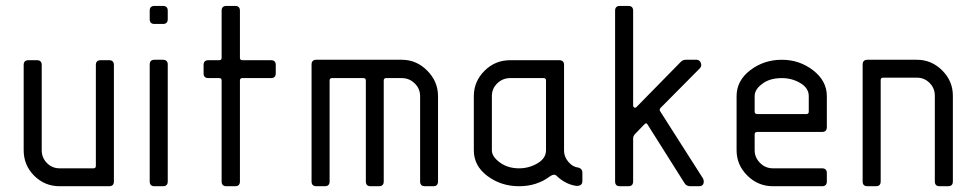

<svg xmlns="http://www.w3.org/2000/svg" viewBox="-20 -645 3382 665"><path d="M62 -124.5V-419.9Q62 -436.5 78.6 -436.5H107.9Q124.5 -436.5 124.5 -419.9V-124.5Q124.5 -98.6 142.6 -80.3Q160.6 -62 186.5 -62H303.7Q312 -62 312 -70.3V-419.9Q312 -436.5 328.6 -436.5H357.9Q374.5 -436.5 374.5 -419.9V-16.6Q374.5 0 357.9 0H186.5Q134.8 0 98.4 -36.4Q62 -72.8 62 -124.5Z M498.5 -16.6V-421.4Q498.5 -438 515.1 -438H544.4Q561 -438 561 -421.4V-16.6Q561 0 544.4 0H515.1Q498.5 0 498.5 -16.6ZM498.5 -578.6V-607.9Q498.5 -624.5 515.1 -624.5H544.4Q561 -624.5 561 -607.9V-578.6Q561 -562 544.4 -562H515.1Q498.5 -562 498.5 -578.6Z M747.6 -16.6V-366.2Q747.6 -374.5 739.3 -374.5H701.7Q685.1 -374.5 685.1 -391.1V-419.9Q685.1 -436.5 701.7 -436.5H739.3Q747.6 -436.5 747.6 -444.8V-607.9Q747.6 -624.5 764.2 -624.5H794.4Q811 -624.5 811 -607.9V-444.8Q811 -436.5 819.3 -436.5H918.5Q935.1 -436.5 935.1 -419.9V-391.1Q935.1 -374.5 918.5 -374.5H819.3Q811 -374.5 811 -366.2V-16.6Q811 0 794.4 0H764.2Q747.6 0 747.6 -16.6Z M1497.1 -312V-16.6Q1497.1 0 1480.5 0H1451.7Q1435.1 0 1435.1 -16.6V-312Q1435.1 -337.9 1416.3 -356.2Q1397.5 -374.5 1371.6 -374.5H1317.4Q1309.1 -374.5 1309.1 -366.2V-16.6Q1309.1 0 1292.5 0H1263.7Q1247.1 0 1247.1 -16.6V-366.2Q1247.1 -374.5 1238.8 -374.5H1129.9Q1121.6 -374.5 1121.6 -366.2V-16.6Q1121.6 0 1105 0H1075.7Q1059.1 0 1059.1 -16.6V-421.4Q1059.1 -438 1075.7 -438H1371.6Q1422.4 -438 1459.7 -400.4Q1497.1 -362.8 1497.1 -312Z M1933.6 -419.9V-122.6Q1933.6 -102.1 1948.7 -84.2Q1963.9 -66.4 1983.4 -64.5Q1997.1 -60.5 1997.1 -47.9V-17.6Q1997.1 -1 1977.1 -1Q1938.5 -6.3 1907.7 -36.1Q1899.4 -44.4 1884.8 -34.2Q1839.4 0 1777.8 0Q1715.8 0 1668.5 -35.2Q1621.1 -70.3 1621.1 -124.5V-312Q1621.1 -362.8 1658 -399.7Q1694.8 -436.5 1747.1 -436.5H1917Q1933.6 -436.5 1933.6 -419.9ZM1871.1 -124.5V-366.2Q1871.1 -374.5 1862.8 -374.5H1747.1Q1721.2 -374.5 1702.4 -356.4Q1683.6 -338.4 1683.6 -312V-124.5Q1683.6 -102.5 1711.2 -82.3Q1738.8 -62 1777.8 -62Q1812 -62 1841.6 -79.3Q1871.1 -96.7 1871.1 -124.5Z M2172.9 -607.9V-278.8Q2172.9 -274.9 2176.5 -272.7Q2180.2 -270.5 2184.1 -273.9L2337.9 -430.7Q2345.2 -438 2354.5 -438H2392.6Q2402.8 -438 2407.2 -427.5Q2411.6 -417 2404.3 -408.7L2267.1 -270.5Q2263.2 -265.1 2266.1 -260.3L2415.5 -25.9Q2417.5 -19.5 2417.5 -16.6Q2417.5 0 2400.9 0H2371.1Q2357.4 0 2351.1 -10.3L2222.7 -213.9Q2218.8 -221.2 2212.4 -214.8L2180.2 -181.6Q2172.9 -174.3 2172.9 -165V-16.6Q2172.9 0 2156.2 0H2127Q2110.4 0 2110.4 -16.6V-607.9Q2110.4 -624.5 2127 -624.5H2156.2Q2172.9 -624.5 2172.9 -607.9Z M2603 -250H2772.9Q2781.2 -250 2781.2 -258.3V-312Q2781.2 -339.8 2752.2 -357.2Q2723.1 -374.5 2688 -374.5Q2644.5 -374.5 2618.7 -353.5Q2593.8 -335 2593.8 -312V-258.3Q2593.8 -250 2603 -250ZM2843.8 -312V-204.6Q2843.8 -188 2827.1 -188H2603Q2593.8 -188 2593.8 -179.7V-124.5Q2593.8 -99.6 2612.3 -80.8Q2630.9 -62 2657.2 -62H2827.1Q2843.8 -62 2843.8 -45.4V-16.6Q2843.8 0 2827.1 0H2657.2Q2605.5 0 2568.4 -36.9Q2531.2 -73.7 2531.2 -124.5V-312Q2531.2 -365.7 2578.6 -401.9Q2626 -438 2688 -438Q2749 -438 2796.4 -401.4Q2843.8 -364.7 2843.8 -312Z M3280.3 -313.5V-16.6Q3280.3 0 3263.7 0H3234.4Q3217.8 0 3217.8 -16.6V-313.5Q3217.8 -339.4 3199.7 -357.7Q3181.6 -376 3155.8 -376H3038.6Q3030.3 -376 3030.3 -367.7V-16.6Q3030.3 0 3013.7 0H2984.4Q2967.8 0 2967.8 -16.6V-421.4Q2967.8 -438 2984.4 -438H3155.8Q3206.5 -438 3243.4 -401.1Q3280.3 -364.3 3280.3 -313.5Z"/></svg>

Font: GOSTRUS
Style: type_B
Weight: 400
Designer: Юрий и Татьяна Кривогуз
Version: Version 02.00